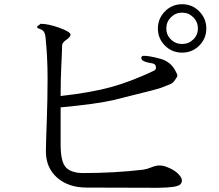

<svg xmlns="http://www.w3.org/2000/svg" viewBox="-20 -892 1040 912"><path d="M763.5 -675.5Q730 -709 730 -756.5Q730 -804 763.5 -838Q797 -872 845 -872Q893 -872 926.5 -838Q960 -804 960 -756.5Q960 -709 926.5 -675.5Q893 -642 845 -642Q797 -642 763.5 -675.5ZM792 -810Q770 -788 770 -757Q770 -726 792 -704.5Q814 -683 845 -683Q876 -683 898 -704.5Q920 -726 920 -757Q920 -788 898 -810Q876 -832 845 -832Q814 -832 792 -810ZM651 -616Q651 -626 662 -627Q690 -627 741 -613Q792 -599 814 -554Q823 -537 822.5 -534Q822 -531 821.5 -528.5Q821 -526 810.5 -511Q800 -496 788 -492L745 -475Q728 -468 520 -417Q440 -398 268 -382V-205Q268 -122 294 -96Q320 -70 375 -70Q523 -70 660 -86Q676 -88 698.5 -97Q721 -106 736 -106Q751 -106 760 -103Q814 -86 836 -55Q844 -44 844 -34Q844 -24 836 -16Q822 -1 732 0H729L392 -1Q305 -1 251.5 -48Q198 -95 198 -173Q198 -206 202 -312Q206 -418 206 -520Q206 -622 196 -717Q193 -745 175 -752L158 -759L156 -766L173 -779Q209 -779 262 -760Q315 -741 315 -727Q315 -717 295 -703Q275 -689 275 -676Q275 -663 274 -641L271 -575Q268 -509 268 -436Q412 -452 508 -478.5Q604 -505 713 -557Q722 -564 721 -569Q721 -589 703 -591Q651 -599 651 -616Z"/></svg>

Font: Sawarabi Mincho
Style: Regular
Weight: 400
Version: Version 1.00